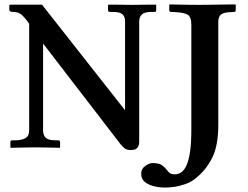

<svg xmlns="http://www.w3.org/2000/svg" viewBox="-20 -667 1122 869"><path d="M772 122Q784 122 797 115Q810 108 821 88Q832 68 839 27Q846 -14 846 -81V-554Q846 -591 829.5 -600.5Q813 -610 775 -612L755 -613Q746 -613 746 -621V-645L748 -647Q783 -646 820 -645.5Q857 -645 886 -645Q906 -645 934.5 -645.5Q963 -646 992.5 -646.5Q1022 -647 1045 -647L1047 -645V-621Q1047 -613 1039 -613L1022 -612Q991 -611 979.5 -600.5Q968 -590 968 -569V-103Q968 -7 940 48Q912 103 868 138Q846 157 818 166.5Q790 176 766 179Q742 182 729 182Q702 182 677 176Q652 170 635.5 156.5Q619 143 619 119Q619 97 637.5 84Q656 71 670 71Q701 71 715 82Q729 93 739 107Q747 117 754.5 119.5Q762 122 772 122ZM546 -569Q546 -593 533.5 -603Q521 -613 492 -613H478Q469 -613 469 -621V-645L471 -646Q471 -646 489.5 -646Q508 -646 533.5 -645.5Q559 -645 578 -645Q596 -645 621 -645.5Q646 -646 665.5 -646Q685 -646 685 -646L687 -645V-621Q687 -613 679 -613H665Q634 -613 622 -601.5Q610 -590 610 -569V-25Q610 -9 602 1.5Q594 12 572 12Q553 12 543 3.5Q533 -5 525 -15L175 -470V-76Q175 -55 187 -43.5Q199 -32 230 -32H244Q252 -32 252 -23V0L250 2Q250 2 230.5 1.5Q211 1 185.5 0.5Q160 0 142 0Q123 0 96 0.5Q69 1 49 1.5Q29 2 29 2L27 0V-23Q27 -32 35 -32H49Q79 -32 95.5 -42Q112 -52 112 -76V-560Q99 -579 82.5 -596Q66 -613 42 -613Q29 -613 25.5 -616Q22 -619 22 -624V-643L25 -646H170L546 -168Z"/></svg>

Font: Libertinus Serif SemiBold
Style: Regular
Weight: 600
Designer: Philipp H. Poll, Khaled Hosny
Foundry: Caleb Maclennan
Version: Version 7.051;RELEASE